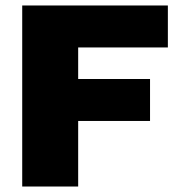

<svg xmlns="http://www.w3.org/2000/svg" viewBox="-20 -680 653 700"><path d="M592 -507H265V-392H527V-239H265V0H61V-660H592Z"/></svg>

Font: Elaine Sans ExtraBold
Style: Regular
Weight: 800
Designer: Wei Huang
Foundry: Wei Huang
Version: Version 2.001;December 24, 2019;FontCreator 12.0.0.2547 64-b